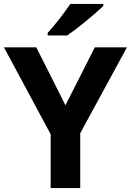

<svg xmlns="http://www.w3.org/2000/svg" viewBox="-20 -954 664 974"><path d="M312 -420 461 -714H624L387 -278V0H237V-273L0 -714H164ZM504 -934V-924Q490 -910 467 -890Q444 -870 417.5 -848Q391 -826 365.5 -806.5Q340 -787 321 -774H222V-787Q238 -805 259.5 -831Q281 -857 301.5 -884.5Q322 -912 337 -934Z"/></svg>

Font: Noto IKEA Arabic
Style: Bold
Weight: 700
Designer: Monotype Design Team
Foundry: Monotype Imaging Inc.
Version: Version 1.200